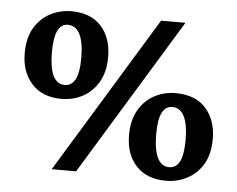

<svg xmlns="http://www.w3.org/2000/svg" viewBox="-43 -557 755 612"><g transform="rotate(5 335.0 -251.0)"><path d="M143 0 449 -502H527L221 0ZM154 -226Q93 -226 59 -263.5Q25 -301 25 -361Q25 -410 44 -442Q63 -474 94 -490.5Q125 -507 162 -507Q224 -507 257.5 -470Q291 -433 291 -372Q291 -324 272 -291.5Q253 -259 222 -242.5Q191 -226 154 -226ZM161 -271Q183 -271 194.5 -293Q206 -315 206 -361Q206 -411 193 -437Q180 -463 154 -463Q133 -463 122 -440.5Q111 -418 111 -372Q111 -322 123.5 -296.5Q136 -271 161 -271ZM509 5Q447 5 413 -32Q379 -69 379 -130Q379 -178 398 -210.5Q417 -243 448 -259.5Q479 -276 516 -276Q579 -276 612.5 -238.5Q646 -201 646 -141Q646 -92 627 -60Q608 -28 576.5 -11.5Q545 5 509 5ZM515 -39Q538 -39 549 -61.5Q560 -84 560 -130Q560 -180 547 -205.5Q534 -231 509 -231Q487 -231 476 -209Q465 -187 465 -141Q465 -91 477.5 -65Q490 -39 515 -39Z"/></g></svg>

Font: Yrsa SemiBold
Style: Regular
Weight: 600
Version: Version 2.004